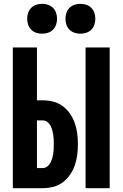

<svg xmlns="http://www.w3.org/2000/svg" viewBox="-20 -983 640 1003"><path d="M427 0V-735H553V0ZM47 0V-735H173V-459H203Q231 -459 258.5 -452Q286 -445 308 -428.5Q330 -412 346 -388.5Q362 -365 371 -339Q380 -313 383.5 -285Q387 -257 387 -230Q387 -202 383.5 -174Q380 -146 371 -120Q362 -94 346 -70.5Q330 -47 308 -30.5Q286 -14 258.5 -7Q231 0 203 0ZM203 -105Q216 -105 226.5 -113Q237 -121 243 -132Q249 -143 252.5 -155Q256 -167 258 -179.5Q260 -192 260.5 -204.5Q261 -217 261 -230Q261 -242 260.5 -254.5Q260 -267 258 -279.5Q256 -292 252.5 -304.5Q249 -317 243 -328Q237 -339 226.5 -346.5Q216 -354 203 -354H173V-105ZM400 -807Q384 -807 369 -812Q354 -817 343 -828Q332 -839 327 -854Q322 -869 322 -885Q322 -901 327 -916Q332 -931 343 -942Q354 -953 369 -958Q384 -963 400 -963Q416 -963 431 -958Q446 -953 457 -942Q468 -931 473 -916Q478 -901 478 -885Q478 -869 473 -854Q468 -839 457 -828Q446 -817 431 -812Q416 -807 400 -807ZM200 -807Q184 -807 169 -812Q154 -817 143 -828Q132 -839 127 -854Q122 -869 122 -885Q122 -901 127 -916Q132 -931 143 -942Q154 -953 169 -958Q184 -963 200 -963Q216 -963 231 -958Q246 -953 257 -942Q268 -931 273 -916Q278 -901 278 -885Q278 -869 273 -854Q268 -839 257 -828Q246 -817 231 -812Q216 -807 200 -807Z"/></svg>

Font: Iosevka Custom XBdEx
Style: Regular
Weight: 800
Width: 7
Monospace: yes
Designer: Belleve Invis
Foundry: Belleve Invis
Version: Version 11.2.4; ttfautohint (v1.8.4)